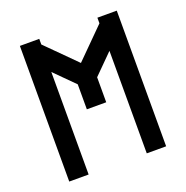

<svg xmlns="http://www.w3.org/2000/svg" viewBox="-126 -816 901 931"><g transform="rotate(-20 325.0 -350.0)"><path d="M375 -429V-300H275V-429L175 -529V0H75V-700H175V-671L325 -521L475 -671V-700H575V0H475V-529Z"/></g></svg>

Font: Monoikos Medium
Style: Regular
Weight: 500
Designer: Brian Krent
Version: Version 0.088